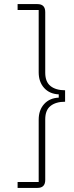

<svg xmlns="http://www.w3.org/2000/svg" viewBox="-20 -780 362 938"><path d="M163 -760Q201 -760 201 -721V-425Q201 -380 227 -359.5Q253 -339 298 -339V-283Q253 -283 227 -262.5Q201 -242 201 -197V99Q201 138 163 138H66V109H169V-195Q169 -242 195.5 -271.5Q222 -301 267 -303V-319Q222 -321 195.5 -350.5Q169 -380 169 -427V-731H66V-760Z"/></svg>

Font: IBM Plex Sans Devanagari ExtraLight
Style: Regular
Weight: 200
Designer: Mike Abbink, Paul van der Laan, Pieter van Rosmalen, Erin McLaughlin
Foundry: Bold Monday
Version: Version 1.1